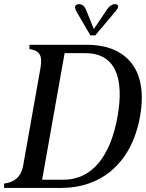

<svg xmlns="http://www.w3.org/2000/svg" viewBox="-40 -919 714 939"><path d="M-20 0H262C440 0 602 -107 645 -350C688 -593 564 -700 386 -700H104V-679C152 -672 169 -650 158 -587L74 -113C63 -50 28 -28 -20 -21ZM166 -40 276 -659H378C525 -659 568 -537 535 -350C502 -163 416 -40 269 -40ZM335 -896C322 -889 326 -875 339 -854L402 -746H426L516 -853C535 -875 544 -889 533 -896C522 -903 500 -897 485 -875L419 -777L379 -875C370 -897 348 -903 335 -896Z"/></svg>

Font: RL Madena Oblique
Style: Regular
Weight: 400
Italic angle: -10°
Designer: I Kadek Wantara Putra
Foundry: Roughlines ID
Version: Version 1.000;Glyphs 3.1.2 (3151)